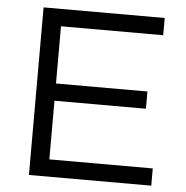

<svg xmlns="http://www.w3.org/2000/svg" viewBox="-51 -750 772 799"><g transform="rotate(5 335.0 -350.0)"><path d="M605 -700H99V0H610V-72H178V-317H560V-389H178V-628H605Z"/></g></svg>

Font: Mission
Style: Regular
Weight: 400
Version: Version 1.000;FEAKit 1.0